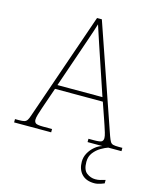

<svg xmlns="http://www.w3.org/2000/svg" viewBox="-139 -807 918 1121"><g transform="rotate(15 320.5 -246.0)"><path d="M-4 0V-20H18Q41 -20 52 -23Q63 -26 69.5 -36Q76 -46 83 -68L306 -714H335L558 -68Q566 -46 572 -36Q578 -26 589 -23Q600 -20 623 -20H645V0H440V-20H474Q512 -20 520.5 -27Q529 -34 529 -48Q529 -60 523 -80Q517 -100 510.5 -119Q504 -138 501 -147L465 -251H176L140 -147Q137 -138 130.5 -119Q124 -100 118 -80Q112 -60 112 -48Q112 -34 121 -27Q130 -20 167 -20H220V0ZM184 -276H456L379 -505Q370 -532 359 -564.5Q348 -597 338 -628Q328 -659 321 -680Q317 -665 306.5 -634Q296 -603 285 -570.5Q274 -538 266 -515ZM539 222Q490 222 463.5 194Q437 166 437 119Q437 91 450.5 66.5Q464 42 485.5 24Q507 6 530 0H565Q547 6 523 20Q499 34 481 57Q463 80 463 113Q463 162 487 180Q511 198 539 198Q555 198 567 195Q579 192 599 186V207Q589 211 579 214.5Q569 218 559 220Q549 222 539 222Z"/></g></svg>

Font: Noto Rashi Hebrew Thin
Style: Regular
Weight: 250
Version: Version 1.006